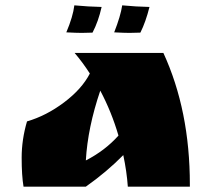

<svg xmlns="http://www.w3.org/2000/svg" viewBox="-20 -698 807 718"><path d="M690 -8V0H458Q454 -57 441 -118Q379 -55 301 0H68Q61 -41 61 -108.5Q61 -176 81 -244Q153 -265 219.5 -315Q286 -365 316 -423Q289 -465 259 -500H591Q690 -285 690 -8ZM423 -191Q397 -280 355 -359Q308 -221 301 -98Q373 -135 423 -191ZM326 -576 286 -575Q266 -575 228 -577Q253 -636 258 -678Q311 -673 360 -672Q348 -618 326 -576ZM505 -576 464 -575Q445 -575 407 -577Q431 -638 437 -678Q489 -673 539 -672Q525 -616 505 -576Z"/></svg>

Font: Ruslan Display
Style: Regular
Weight: 400
Version: Version 1.001